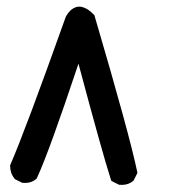

<svg xmlns="http://www.w3.org/2000/svg" viewBox="-20 -369 540 565"><path d="M328.6 173.8 311 165 307.6 163.1 306.2 159.2Q281.2 81.5 210.9 -181.6Q124 79.1 88.9 154.3L87.9 156.2L86.4 157.7Q70.3 171.4 46.9 168.9H44.9L43.5 168L25.9 159.2L23.9 158.2L22.5 156.2Q16.1 148.4 12.9 138.9Q9.8 129.4 9.8 119.1V117.2L10.7 115.2Q53.2 18.1 173.3 -318.8L173.8 -319.3V-320.3Q180.2 -331.5 187.5 -338.4Q203.6 -352.5 220.9 -348.6Q238.3 -344.7 255.9 -326.2L257.8 -324.2L258.3 -322.3Q361.8 29.8 383.8 136.7L384.3 140.1L382.8 143.1L374 160.6L373 162.6L371.6 163.6Q368.2 166.5 364.7 168.5Q361.3 170.4 357.4 171.9Q353.5 173.3 349.4 174.1Q345.2 174.8 340.8 175Q336.4 175.3 332 174.8H330.1Z"/></svg>

Font: NaikaiFont
Style: Bold
Weight: 700
Version: Version 1.89